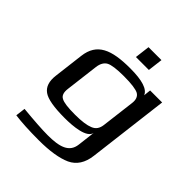

<svg xmlns="http://www.w3.org/2000/svg" viewBox="-237 -816 1186 1186"><g transform="rotate(45 355.5 -223.0)"><path d="M116 -334 92 -137C85 -83 98 -45 129 -23C159 -1 222 10 315 10C390 10 497 0 507 -52L493 64C484 140 418 159 316 159C266 159 194 154 100 145L92 209C144 216 213 220 299 220C395 220 468 208 519 185C570 161 600 115 608 46L673 -484H568L563 -437C548 -475 490 -494 385 -494C221 -494 131 -458 116 -334ZM517 -131C513 -99 499 -78 471 -67C445 -56 403 -50 346 -50C284 -50 244 -55 225 -66C205 -76 198 -98 202 -131L229 -350C233 -382 246 -404 266 -415C286 -426 328 -432 391 -432C457 -432 500 -426 520 -415C540 -403 548 -381 544 -350ZM473 -568 485 -666H372L360 -568Z"/></g></svg>

Font: Gamestation Extended
Style: Italic
Weight: 400
Width: 7
Designer: Jonas Hecksher
Foundry: Jonas Hecksher, Playtypeª, e-types AS
Version: Version 1.003